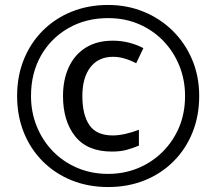

<svg xmlns="http://www.w3.org/2000/svg" viewBox="-20 -744 872 774"><path d="M431 -133Q332 -133 283 -194.5Q234 -256 234 -357Q234 -422 257 -472.5Q280 -523 325 -551.5Q370 -580 435 -580Q500 -580 558 -550L529 -489Q479 -515 436 -515Q377 -515 344.5 -473Q312 -431 312 -357Q312 -281 340.5 -239.5Q369 -198 435 -198Q458 -198 486.5 -204.5Q515 -211 540 -221V-157Q516 -147 491 -140Q466 -133 431 -133ZM416 10Q336 10 269 -17Q202 -44 152.5 -93.5Q103 -143 76 -210Q49 -277 49 -357Q49 -437 76 -504Q103 -571 152.5 -620.5Q202 -670 269 -697Q336 -724 416 -724Q492 -724 558.5 -697Q625 -670 675.5 -620.5Q726 -571 754.5 -504Q783 -437 783 -357Q783 -277 756 -210Q729 -143 679.5 -93.5Q630 -44 563 -17Q496 10 416 10ZM416 -43Q480 -43 536 -66Q592 -89 635 -131.5Q678 -174 702 -231Q726 -288 726 -357Q726 -422 703 -479Q680 -536 638.5 -579Q597 -622 540.5 -646.5Q484 -671 416 -671Q326 -671 255.5 -630.5Q185 -590 145 -519.5Q105 -449 105 -357Q105 -292 128 -235Q151 -178 192.5 -135Q234 -92 291 -67.5Q348 -43 416 -43Z"/></svg>

Font: Noto Sans Tangsa
Style: Regular
Weight: 400
Designer: David Williams
Foundry: Google LLC
Version: Version 1.504